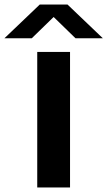

<svg xmlns="http://www.w3.org/2000/svg" viewBox="-78 -823 472 843"><path d="M85.5 0V-595H229.5V0ZM-58.5 -655 96.5 -803H218.5L373.5 -655H253.5L143 -762.5H172L61.5 -655Z"/></svg>

Font: Encode Sans SC Expanded SemiBold
Style: Regular
Weight: 600
Width: 7
Designer: Multiple Designers
Foundry: Impallari Type
Version: Version 3.002